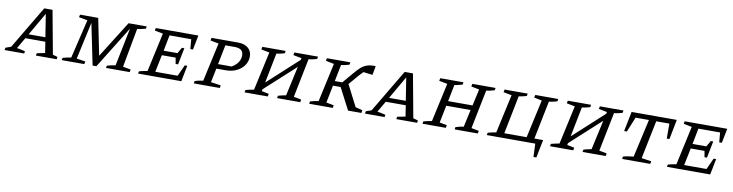

<svg xmlns="http://www.w3.org/2000/svg" viewBox="-59 -1242 8015 2099"><g transform="rotate(10 3949.0 -192.5)"><path d="M493 -41Q507 -38 520.5 -34Q534 -30 546 -26L543 0H311L317 -27L406 -45L387 -167H165L94 -45Q117 -40 138.5 -36.5Q160 -33 185 -26L182 0H-37L-31 -27L29 -48L312 -524H404ZM193 -215H379L339 -468Z M598 0 603 -26Q629 -33 652 -38Q675 -43 696 -46L799 -477L703 -495L709 -524H911L993 -118L1248 -524H1450L1445 -498Q1418 -491 1396.5 -486.5Q1375 -482 1351 -478L1271 -45L1358 -30L1353 0H1090L1095 -26Q1118 -33 1141.5 -38Q1165 -43 1188 -46L1274 -469L983 0H941L847 -457L757 -45L855 -30L849 0Z M1446 0 1451 -26Q1475 -33 1498 -38Q1521 -43 1543 -46L1637 -477L1545 -495L1550 -524H2023L1991 -363H1962L1953 -471H1712L1678 -295H1831L1869 -361H1896L1859 -175H1832L1820 -243H1667L1628 -52H1876L1933 -177H1961L1926 0Z M2064 0 2069 -27Q2085 -33 2107 -38Q2129 -43 2161 -47L2255 -476L2163 -494L2169 -524H2466Q2535 -524 2576 -489Q2617 -454 2617 -396Q2617 -341 2586.5 -297Q2556 -253 2503 -227.5Q2450 -202 2383 -202H2279L2247 -46L2358 -30L2353 0ZM2436 -470H2332L2289 -254H2440Q2486 -281 2509 -316Q2532 -351 2532 -393Q2532 -470 2436 -470Z M2628 0 2633 -27Q2660 -34 2680.5 -38.5Q2701 -43 2725 -47L2819 -476L2727 -494L2733 -524H2992L2987 -497Q2968 -492 2946.5 -486.5Q2925 -481 2897 -478L2831 -145L3171 -456L3176 -476L3083 -494L3089 -524H3351L3346 -497Q3327 -492 3305 -486.5Q3283 -481 3254 -478L3167 -46L3251 -30L3246 0H2989L2994 -27Q3016 -33 3038 -38.5Q3060 -44 3081 -47L3153 -375L2815 -67L2811 -46L2891 -30L2886 0Z M3345 0 3350 -27Q3371 -33 3394.5 -38.5Q3418 -44 3442 -47L3536 -476L3444 -494L3450 -524H3710L3705 -497Q3685 -491 3662 -485.5Q3639 -480 3615 -478L3578 -293H3661L3768 -419Q3795 -451 3824 -478Q3853 -505 3892 -519.5Q3931 -534 3990 -531L3972 -431L3870 -444Q3859 -433 3846.5 -420Q3834 -407 3820 -391L3731 -287L3852 -51L3930 -31L3925 0H3777L3652 -240H3567L3528 -46L3612 -30L3607 0Z M4494 -41Q4508 -38 4521.5 -34Q4535 -30 4547 -26L4544 0H4312L4318 -27L4407 -45L4388 -167H4166L4095 -45Q4118 -40 4139.5 -36.5Q4161 -33 4186 -26L4183 0H3964L3970 -27L4030 -48L4313 -524H4405ZM4194 -215H4380L4340 -468Z M4603 0 4608 -27Q4632 -33 4655 -38.5Q4678 -44 4700 -47L4794 -476L4702 -494L4708 -524H4966L4961 -497Q4931 -490 4913 -485Q4895 -480 4873 -478L4836 -292H5107L5148 -476L5058 -494L5064 -524H5322L5317 -497Q5290 -490 5269.5 -485Q5249 -480 5226 -478L5139 -46L5223 -30L5217 0H4960L4964 -26Q4986 -33 5008.5 -38.5Q5031 -44 5053 -47L5095 -239H4825L4786 -46L4868 -30L4862 0Z M5317 0 5322 -27Q5349 -34 5369.5 -38.5Q5390 -43 5414 -47L5508 -476L5416 -494L5422 -524H5679L5674 -497Q5655 -492 5634.5 -486.5Q5614 -481 5587 -478L5502 -53H5750L5843 -476L5756 -494L5763 -524H6018L6013 -497Q5993 -492 5971.5 -486.5Q5950 -481 5922 -478L5836 -53H5933L5893 147H5861L5855 0Z M6019 0 6024 -27Q6051 -34 6071.5 -38.5Q6092 -43 6116 -47L6210 -476L6118 -494L6124 -524H6383L6378 -497Q6359 -492 6337.5 -486.5Q6316 -481 6288 -478L6222 -145L6562 -456L6567 -476L6474 -494L6480 -524H6742L6737 -497Q6718 -492 6696 -486.5Q6674 -481 6645 -478L6558 -46L6642 -30L6637 0H6380L6385 -27Q6407 -33 6429 -38.5Q6451 -44 6472 -47L6544 -375L6206 -67L6202 -46L6282 -30L6277 0Z M7334 -524 7291 -304H7261V-470H7115L7028 -46L7137 -30L7131 0H6820L6823 -27Q6852 -35 6880.5 -39.5Q6909 -44 6939 -47L7034 -470H6886L6818 -304H6788L6832 -524Z M7317 0 7322 -26Q7346 -33 7369 -38Q7392 -43 7414 -46L7508 -477L7416 -495L7421 -524H7894L7862 -363H7833L7824 -471H7583L7549 -295H7702L7740 -361H7767L7730 -175H7703L7691 -243H7538L7499 -52H7747L7804 -177H7832L7797 0Z"/></g></svg>

Font: Piazzolla SC
Style: Italic
Weight: 400
Italic angle: -11.3°
Designer: Juan Pablo del Peral
Foundry: Huerta Tipografica
Version: Version 1.330